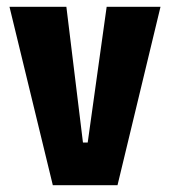

<svg xmlns="http://www.w3.org/2000/svg" viewBox="-20 -547 502 567"><path d="M136 0 8 -527H176L225 -126H239L295 -527H454L327 0Z"/></svg>

Font: Bricolage Grotesque 24pt Condensed ExtraBold
Style: Regular
Weight: 800
Width: 3
Designer: Mathieu Triay
Foundry: Atelier Triay
Version: Version 1.001;gftools[0.9.33.dev8+g029e19f]